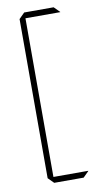

<svg xmlns="http://www.w3.org/2000/svg" viewBox="-82 -738 399 777"><g transform="rotate(-10 117.5 -350.0)"><path d="M76 0 53 -23V-24H220V-23L197 0ZM53 -24V-677L76 -700H77V-24ZM77 -676V-700H197L220 -677V-676Z"/></g></svg>

Font: Foldit Thin
Style: Regular
Weight: 100
Designer: Sophia Tai
Foundry: Sophia Tai
Version: Version 1.003